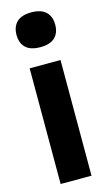

<svg xmlns="http://www.w3.org/2000/svg" viewBox="-123 -835 490 877"><g transform="rotate(-15 122.0 -396.0)"><path d="M49 0V-547H195V0ZM122 -627.5Q75.5 -627.5 53 -649.2Q30.5 -671 30.5 -709.5Q30.5 -748 53 -770Q75.5 -792 122 -792Q168.5 -792 191 -770Q213.5 -748 213.5 -709.5Q213.5 -671 191 -649.2Q168.5 -627.5 122 -627.5Z"/></g></svg>

Font: Encode Sans Condensed Condensed
Style: Bold
Weight: 700
Width: 3
Designer: Multiple Designers
Foundry: Impallari Type
Version: Version 3.000; ttfautohint (v1.8.3) -l 8 -r 50 -G 200 -x 14 